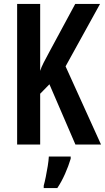

<svg xmlns="http://www.w3.org/2000/svg" viewBox="-20 -734 533 975"><path d="M493 0H363L231 -306L184 -258V0H67V-714H184V-374Q189 -391 201.5 -415.5Q214 -440 232 -473L362 -714H488L313 -397ZM339 72Q328 109 310 149.5Q292 190 271 221H202V209Q207 191 212.5 164Q218 137 222.5 109Q227 81 228 61H339Z"/></svg>

Font: Noto Sans Ethiopic ExtraCondensed SemiBold
Style: Regular
Weight: 600
Width: 2
Designer: Monotype Design Team
Foundry: Monotype Imaging Inc.
Version: Version 2.102; ttfautohint (v1.8.4.7-5d5b)